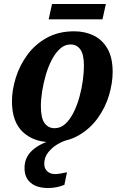

<svg xmlns="http://www.w3.org/2000/svg" viewBox="-20 -703 618 963"><path d="M236 10Q149 10 94.5 -41Q40 -92 40 -195Q40 -251 59 -312.5Q78 -374 116.5 -427Q155 -480 214 -513Q273 -546 352 -546Q406 -546 449.5 -525Q493 -504 519 -459Q545 -414 545 -342Q545 -287 527 -226Q509 -165 471 -111.5Q433 -58 374.5 -24Q316 10 236 10ZM254 -60Q284 -60 307.5 -81.5Q331 -103 349 -139Q367 -175 378.5 -217Q390 -259 395.5 -300Q401 -341 401 -373Q401 -430 383 -455Q365 -480 334 -480Q305 -480 281.5 -459Q258 -438 240 -403.5Q222 -369 210 -328Q198 -287 191.5 -245.5Q185 -204 185 -170Q185 -111 203.5 -85.5Q222 -60 254 -60ZM221 240Q165 240 134 214Q103 188 103 140Q103 86 142 51Q181 16 242 0H315Q293 6 267 21.5Q241 37 221.5 61.5Q202 86 202 119Q202 142 217 156Q232 170 255 170Q268 170 283 167.5Q298 165 316 161L303 224Q265 240 221 240ZM224 -606 241 -683H511L494 -606Z"/></svg>

Font: Noto Serif SemiCondensed
Style: Bold Italic
Weight: 700
Width: 4
Italic angle: -12°
Designer: Monotype Design Team
Foundry: Monotype Imaging Inc.
Version: Version 2.014